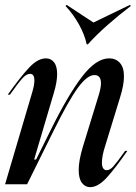

<svg xmlns="http://www.w3.org/2000/svg" viewBox="-20 -761 560 793"><path d="M122 -429Q122 -456 104 -456Q89 -456 72 -437Q55 -418 21 -370H12Q64 -443 100 -481.5Q136 -520 170 -520Q190 -520 203 -504Q216 -488 216 -455Q216 -422 202 -376L121 -102H129L189 -223Q261 -369 319 -444.5Q377 -520 431 -520Q458 -520 475 -501.5Q492 -483 492 -445Q492 -410 476 -359L414 -157Q401 -117 401 -89Q401 -73 406.5 -65.5Q412 -58 420 -58Q434 -58 448 -73.5Q462 -89 497 -138H506Q457 -67 421 -27.5Q385 12 352 12Q332 12 318.5 -5.5Q305 -23 305 -59Q305 -97 322 -154L388 -369Q397 -399 397 -417Q397 -451 370 -451Q340 -451 301 -397.5Q262 -344 199 -216L92 0H1L114 -383Q122 -410 122 -429ZM343 -578H338Q330 -617 306.5 -659.5Q283 -702 251 -736L255 -741L366 -668L517 -741L520 -736Q471 -699 423.5 -657Q376 -615 343 -578Z"/></svg>

Font: Nyght Serif Italic
Style: Regular
Weight: 400
Italic angle: -16°
Designer: Maksym Kobuzan
Version: Version 0.410